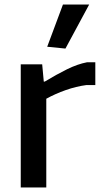

<svg xmlns="http://www.w3.org/2000/svg" viewBox="-20 -822 450 842"><path d="M187 -617 256 -802H371L267 -609ZM71 -540H165L172 -464H176Q227 -495 273.5 -518Q320 -541 362 -549H398V-449H359Q314 -443 268.5 -427Q223 -411 183 -389V0H71Z"/></svg>

Font: Encode Sans Normal
Style: Medium
Weight: 500
Designer: Pablo Impallari, Andres Torresi
Foundry: Pablo Impallari, Andres Torresi
Version: Version 1.000; ttfautohint (v1.00) -l 8 -r 50 -G 200 -x 14 -